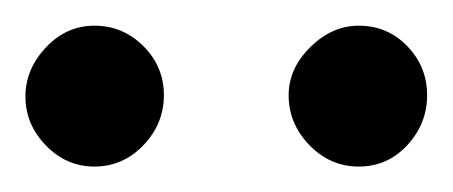

<svg xmlns="http://www.w3.org/2000/svg" viewBox="-20 -716 356 151"><path d="M315.9 -641.1Q315.9 -618.7 300.3 -601.8Q284.7 -585 262.2 -585Q239.7 -585 223.4 -601.8Q207 -618.7 207 -641.1Q207 -662.1 224.1 -679Q241.2 -695.8 262.2 -695.8Q284.7 -695.8 300.3 -679.7Q315.9 -663.6 315.9 -641.1ZM108.9 -641.1Q108.9 -618.7 92.8 -601.8Q76.7 -585 54.2 -585Q32.2 -585 16.1 -601.6Q0 -618.2 0 -640.1Q0 -661.6 16.1 -678.7Q32.2 -695.8 54.2 -695.8Q76.7 -695.8 92.8 -679.7Q108.9 -663.6 108.9 -641.1Z"/></svg>

Font: Abyssinica SIL
Style: Regular
Weight: 400
Designer: Victor Gaultney and Lorna Evans
Foundry: SIL International
Version: Version 2.100